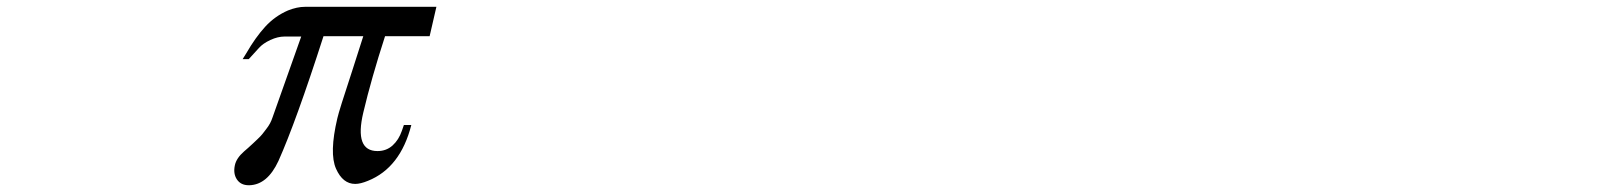

<svg xmlns="http://www.w3.org/2000/svg" viewBox="-20 -528 4785 568"><path d="M717.8 20H715.8Q692.4 20 680.9 2.9Q669.4 -14.2 674.8 -39.1Q679.2 -60.1 702.1 -80.1L714.4 -90.8Q726.1 -101.6 728.8 -104Q731.4 -106.4 741.7 -116.2Q752 -126 756.1 -131.3Q760.3 -136.7 767.3 -145.8Q774.4 -154.8 778.8 -163.1Q783.2 -171.4 786.1 -180.2L871.1 -419.9H821.8Q801.8 -419.9 779.8 -409.7Q757.8 -399.4 746.1 -386.2L715.8 -353H697.8L709 -371.1Q735.8 -417.5 764.6 -449Q793.5 -480.5 832 -497.1Q858.9 -507.8 881.8 -507.8H1271L1251 -420.9H1119.1Q1078.6 -295.9 1054.7 -194.8Q1027.8 -81.1 1096.7 -81.1Q1123 -81.1 1141.4 -97.7Q1159.7 -114.3 1168.9 -141.1Q1173.8 -155.8 1174.8 -158.2H1196.8Q1164.6 -31.7 1068.8 6.8Q1046.4 16.1 1030.8 16.1Q994.1 16.1 974.1 -28.8Q953.6 -74.7 978 -178.2Q982.4 -198.7 1022 -318.8L1054.7 -420.9H937Q855.5 -167.5 803.7 -51.8Q771 18.6 717.8 20Z"/></svg>

Font: Perun
Style: Bold Italic
Weight: 700
Italic angle: -12°
Foundry: Copyright (c) Stefan Peev, Context Ltd, 2016
Version: Version 001.000